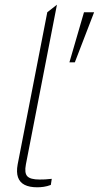

<svg xmlns="http://www.w3.org/2000/svg" viewBox="-20 -790 420 816"><path d="M196 -4Q180 2 165.5 4Q151 6 138 6Q105 6 84.5 -4.5Q64 -15 56.5 -36.5Q49 -58 55 -91L181 -738L222 -770L90 -91Q83 -55 96 -41Q109 -27 148 -27Q159 -27 171.5 -27.5Q184 -28 200 -30ZM275 -525 337 -738H380L298 -525Z"/></svg>

Font: REM Thin
Style: Italic
Weight: 250
Italic angle: -11°
Designer: Octavio Pardo
Foundry: Ashler Design
Version: Version 1.005;gftools[0.9.28]